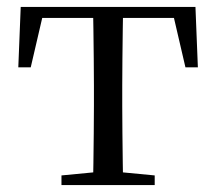

<svg xmlns="http://www.w3.org/2000/svg" viewBox="-20 -536 626 556"><path d="M33 -341 40 -516H546L553 -341H517L477 -513L519 -484H67L109 -513L69 -341ZM158 0V-28L273 -39H313L428 -28V0ZM249 0Q250 -24 250.5 -65Q251 -106 251.5 -150Q252 -194 252 -229V-288Q252 -322 251.5 -366Q251 -410 250.5 -451Q250 -492 249 -516H337Q336 -492 335.5 -451Q335 -410 334.5 -366Q334 -322 334 -288V-229Q334 -194 334.5 -150Q335 -106 335.5 -65Q336 -24 337 0Z"/></svg>

Font: Noto Serif TC
Style: Regular
Weight: 400
Designer: Ryoko NISHIZUKA  (kana & ideographs); Frank Grießhammer (Latin, Greek & Cyrillic); Wenlong ZHANG  (bopomofo); Sandoll Co
Foundry: Adobe
Version: Version 2.003-H1;hotconv 1.1.1;makeotfexe 2.6.0